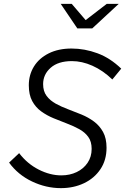

<svg xmlns="http://www.w3.org/2000/svg" viewBox="-20 -962 647 993"><path d="M295 11Q218 11 145.5 -23.5Q73 -58 27 -121L79 -170Q121 -115 180 -85Q239 -55 297 -55Q341 -55 376.5 -72Q412 -89 433 -120Q454 -151 454 -192Q454 -230 436.5 -254Q419 -278 390 -294Q361 -310 326.5 -323Q292 -336 257 -350.5Q222 -365 193 -386Q164 -407 146.5 -439.5Q129 -472 129 -521Q129 -575 155.5 -618Q182 -661 232 -686Q282 -711 350 -711Q418 -711 484 -686.5Q550 -662 607 -607L561 -551Q512 -598 458 -622Q404 -646 352 -646Q281 -646 242 -611.5Q203 -577 203 -527Q203 -490 221 -466Q239 -442 268 -426Q297 -410 332 -397Q367 -384 402 -369.5Q437 -355 466 -333.5Q495 -312 513 -279.5Q531 -247 531 -198Q531 -134 499.5 -87Q468 -40 414.5 -14.5Q361 11 295 11ZM380 -815 294 -942H351L423 -858L532 -942H594L457 -815Z"/></svg>

Font: Red Hat Mono
Style: Italic
Weight: 300
Italic angle: -12°
Monospace: yes
Designer: Pentagram, MCKL
Foundry: Pentagram, MCKL
Version: Version 1.023